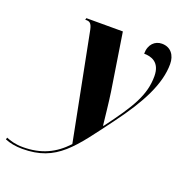

<svg xmlns="http://www.w3.org/2000/svg" viewBox="-294 -667 976 1029"><g transform="rotate(20 194.0 -153.0)"><path d="M-56 240C140 240 210 128 359 -72C469 -220 534 -344 534 -458C534 -508 507 -546 456 -546C417 -546 384 -517 384 -463C422 -463 477 -450 477 -368C477 -260 426 -177 312 -25H309C305 -58 295 -158 287 -210L236 -536H28L25 -526H33C55 -526 64 -513 71 -473L188 124C123 194 48 230 -56 230C-101 230 -129 220 -152 211L-155 222C-129 233 -94 240 -56 240Z"/></g></svg>

Font: Noto Serif Display Condensed Black
Style: Italic
Weight: 900
Width: 3
Italic angle: -12°
Designer: Monotype Design Team
Foundry: Monotype Imaging Inc.
Version: Version 2.009